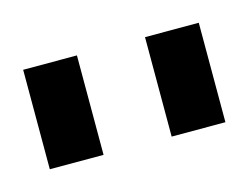

<svg xmlns="http://www.w3.org/2000/svg" viewBox="-36 -771 267 207"><g transform="rotate(-15 98.0 -667.5)"><path d="M60 -723V-612H0V-723ZM196 -723V-612H136V-723Z"/></g></svg>

Font: Pathway Extreme 8pt Thin
Style: Regular
Weight: 100
Version: Version 1.001;gftools[0.9.26]